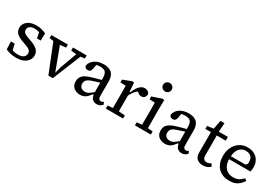

<svg xmlns="http://www.w3.org/2000/svg" viewBox="40 -1654 3703 2591"><g transform="rotate(30 1891.5 -358.5)"><path d="M217 12Q167 12 126 2.5Q85 -7 52 -23L48 -144H107L134 -22H86V-72Q110 -56 144 -46.5Q178 -37 218 -37Q258 -37 282.5 -48Q307 -59 318.5 -77.5Q330 -96 330 -118Q330 -151 307 -170Q284 -189 234 -205L201 -217Q154 -232 121 -251.5Q88 -271 70.5 -298Q53 -325 53 -362Q53 -402 75.5 -434.5Q98 -467 140.5 -485.5Q183 -504 241 -504Q285 -504 324 -494Q363 -484 392 -468L390 -355H332L310 -464H351V-423Q327 -439 299.5 -446.5Q272 -454 241 -454Q190 -454 165.5 -434Q141 -414 141 -383Q141 -352 162.5 -334.5Q184 -317 236 -299L262 -290Q315 -273 350.5 -251Q386 -229 403 -201.5Q420 -174 420 -137Q420 -95 396 -61.5Q372 -28 327 -8Q282 12 217 12Z M716 3 518 -492H622L781 -65H774L804 -180L918 -492H986L785 3ZM477 -444V-492H734V-444L618 -432H570ZM814 -444V-492H1027V-444L948 -432H918Z M1211 14Q1154 14 1113.5 -19Q1073 -52 1073 -116Q1073 -153 1088.5 -181Q1104 -209 1139.5 -231Q1175 -253 1236 -270Q1265 -279 1293.5 -286.5Q1322 -294 1350.5 -302Q1379 -310 1407 -318V-277Q1371 -266 1335 -254.5Q1299 -243 1263 -231Q1222 -219 1201 -203.5Q1180 -188 1172.5 -170.5Q1165 -153 1165 -133Q1165 -96 1188 -75.5Q1211 -55 1249 -55Q1274 -55 1294 -64Q1314 -73 1337 -91.5Q1360 -110 1391 -137L1398 -80H1363Q1343 -54 1322.5 -32.5Q1302 -11 1275.5 1.5Q1249 14 1211 14ZM1470 11Q1427 11 1400.5 -17Q1374 -45 1372 -100L1370 -102V-331Q1370 -377 1359 -404Q1348 -431 1324.5 -442Q1301 -453 1265 -453Q1240 -453 1217 -449Q1194 -445 1169 -434L1209 -474L1193 -384Q1188 -354 1174 -340Q1160 -326 1137 -326Q1113 -326 1100.5 -338.5Q1088 -351 1085 -368Q1098 -430 1153 -467Q1208 -504 1291 -504Q1343 -504 1381 -487Q1419 -470 1439.5 -432.5Q1460 -395 1460 -331V-109Q1460 -78 1471 -64.5Q1482 -51 1502 -51Q1515 -51 1524.5 -55.5Q1534 -60 1542 -66L1558 -31Q1543 -12 1521.5 -0.5Q1500 11 1470 11Z M1610 0V-48L1723 -58H1751L1878 -48V0ZM1688 0Q1688 -30 1688.5 -67Q1689 -104 1689 -143Q1689 -182 1689 -215V-267Q1689 -293 1689 -315Q1689 -337 1688.5 -357.5Q1688 -378 1688 -400L1604 -404V-448L1736 -498L1764 -493L1774 -357L1780 -356V-215Q1780 -182 1780 -143Q1780 -104 1780.5 -67Q1781 -30 1781 0ZM1771 -281 1763 -355H1785Q1803 -400 1824.5 -433Q1846 -466 1872.5 -484Q1899 -502 1931 -502Q1961 -502 1980.5 -487.5Q2000 -473 2007 -456Q2006 -425 1990.5 -403Q1975 -381 1942 -381Q1921 -381 1905.5 -389.5Q1890 -398 1877 -410L1854 -432L1906 -436Q1856 -412 1823.5 -371.5Q1791 -331 1771 -281Z M2063 0V-48L2175 -58H2203L2311 -48V0ZM2141 0Q2142 -30 2142 -67Q2142 -104 2142.5 -143Q2143 -182 2143 -215V-267Q2143 -305 2142.5 -336Q2142 -367 2141 -400L2058 -404V-448L2207 -498L2235 -493L2233 -371V-215Q2233 -182 2233.5 -143Q2234 -104 2234 -67Q2234 -30 2235 0ZM2185 -599Q2157 -599 2137.5 -618Q2118 -637 2118 -665Q2118 -693 2137.5 -712Q2157 -731 2185 -731Q2214 -731 2233.5 -712Q2253 -693 2253 -665Q2253 -637 2233.5 -618Q2214 -599 2185 -599Z M2535 14Q2478 14 2437.5 -19Q2397 -52 2397 -116Q2397 -153 2412.5 -181Q2428 -209 2463.5 -231Q2499 -253 2560 -270Q2589 -279 2617.5 -286.5Q2646 -294 2674.5 -302Q2703 -310 2731 -318V-277Q2695 -266 2659 -254.5Q2623 -243 2587 -231Q2546 -219 2525 -203.5Q2504 -188 2496.5 -170.5Q2489 -153 2489 -133Q2489 -96 2512 -75.5Q2535 -55 2573 -55Q2598 -55 2618 -64Q2638 -73 2661 -91.5Q2684 -110 2715 -137L2722 -80H2687Q2667 -54 2646.5 -32.5Q2626 -11 2599.5 1.5Q2573 14 2535 14ZM2794 11Q2751 11 2724.5 -17Q2698 -45 2696 -100L2694 -102V-331Q2694 -377 2683 -404Q2672 -431 2648.5 -442Q2625 -453 2589 -453Q2564 -453 2541 -449Q2518 -445 2493 -434L2533 -474L2517 -384Q2512 -354 2498 -340Q2484 -326 2461 -326Q2437 -326 2424.5 -338.5Q2412 -351 2409 -368Q2422 -430 2477 -467Q2532 -504 2615 -504Q2667 -504 2705 -487Q2743 -470 2763.5 -432.5Q2784 -395 2784 -331V-109Q2784 -78 2795 -64.5Q2806 -51 2826 -51Q2839 -51 2848.5 -55.5Q2858 -60 2866 -66L2882 -31Q2867 -12 2845.5 -0.5Q2824 11 2794 11Z M3044 -434V-492H3228V-434ZM3122 10Q3066 10 3031.5 -21Q2997 -52 2997 -117Q2997 -135 2997 -152.5Q2997 -170 2997 -193V-434H2910V-481L3038 -497L3001 -466L3033 -630H3095L3084 -458L3088 -448V-126Q3088 -86 3104.5 -69Q3121 -52 3150 -52Q3169 -52 3185 -58Q3201 -64 3216 -72L3239 -34Q3228 -23 3211 -12.5Q3194 -2 3171.5 4Q3149 10 3122 10Z M3536 12Q3461 12 3407.5 -18.5Q3354 -49 3325.5 -105.5Q3297 -162 3297 -239Q3297 -317 3327 -376.5Q3357 -436 3410 -470Q3463 -504 3531 -504Q3592 -504 3637 -480.5Q3682 -457 3707.5 -413Q3733 -369 3733 -308Q3733 -289 3730.5 -270.5Q3728 -252 3725 -240H3350V-287H3612Q3633 -294 3639 -307Q3645 -320 3645 -337Q3645 -376 3631.5 -401.5Q3618 -427 3592.5 -439.5Q3567 -452 3531 -452Q3493 -452 3461 -431Q3429 -410 3410 -365.5Q3391 -321 3391 -249Q3391 -188 3411.5 -144.5Q3432 -101 3469.5 -78Q3507 -55 3557 -55Q3610 -55 3645.5 -74.5Q3681 -94 3709 -126L3740 -101Q3718 -68 3691 -42Q3664 -16 3627 -2Q3590 12 3536 12Z"/></g></svg>

Font: Source Serif 4
Style: Regular
Weight: 400
Designer: Frank Grießhammer
Foundry: Adobe Systems Incorporated
Version: Version 4.004;hotconv 1.0.116;makeotfexe 2.5.65601